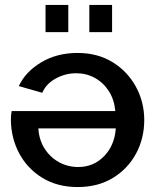

<svg xmlns="http://www.w3.org/2000/svg" viewBox="-20 -746 635 776"><path d="M294 10Q212 10 151.5 -27Q91 -64 58 -125.5Q25 -187 24 -261Q24 -280 27 -297H446Q442 -343 420 -377.5Q398 -412 363.5 -431Q329 -450 288 -450Q244 -450 205 -428.5Q166 -407 151 -371L56 -398Q83 -456 146.5 -494Q210 -532 293 -532Q374 -532 434.5 -495Q495 -458 529 -396Q563 -334 563 -261Q563 -187 530 -125.5Q497 -64 436.5 -27Q376 10 294 10ZM296 -71Q358 -71 400.5 -114.5Q443 -158 448 -227H135Q138 -180 160.5 -145Q183 -110 218.5 -90.5Q254 -71 296 -71ZM164 -616V-726H256V-616ZM341 -616V-726H433V-616Z"/></svg>

Font: Raleway SemiBold
Style: Regular
Weight: 600
Designer: Matt McInerney, Pablo Impallari, Rodrigo Fuenzalida
Foundry: Matt McInerney, Pablo Impallari, Rodrigo Fuenzalida
Version: Version 4.026